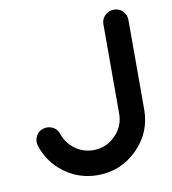

<svg xmlns="http://www.w3.org/2000/svg" viewBox="-79 -769 753 839"><g transform="rotate(-10 297.0 -350.0)"><path d="M87 -241Q109 -248 129.5 -238Q150 -228 157 -206Q171 -164 207 -137.5Q243 -111 288 -111Q345 -111 385.5 -151.5Q426 -192 426 -248V-645Q426 -668 442.5 -684Q459 -700 482 -700Q505 -700 521 -684Q537 -668 537 -645V-248Q537 -145 464 -72.5Q391 0 288 0Q206 0 141 -48Q76 -96 52 -172Q45 -194 55.5 -214.5Q66 -235 87 -241Z"/></g></svg>

Font: Quicksand
Style: Bold
Weight: 700
Designer: Andrew Paglinawan
Foundry: Andrew Paglinawan
Version: 1.002